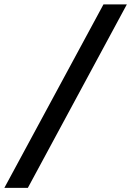

<svg xmlns="http://www.w3.org/2000/svg" viewBox="-80 -802 614 899"><path d="M514 -781.5 50.5 77.5H-59.5L404.5 -781.5Z"/></svg>

Font: Epilogue SemiBold
Style: Italic
Weight: 600
Italic angle: -12°
Designer: Tyler Finck
Foundry: Etcetera Type Co
Version: Version 2.111; ttfautohint (v1.8.3)